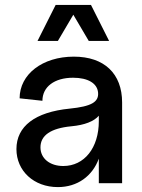

<svg xmlns="http://www.w3.org/2000/svg" viewBox="-20 -747 578 783"><path d="M216 16C296 16 357 -29 383 -100V0H478V-329C478 -447 405 -516 281 -516C153 -516 60 -444 60 -346L153 -336C153 -393 202 -430 278 -430C339 -430 377 -407 380 -369C383 -331 353 -313 264 -304C123 -290 47 -232 47 -139C47 -50 118 16 216 16ZM238 -70C183 -70 145 -101 145 -146C145 -195 187 -224 271 -232C325 -237 363 -252 383 -275V-253C383 -144 324 -70 238 -70ZM133 -580H216L279 -687L342 -580H425L351 -727H207Z"/></svg>

Font: Uncut Sans Medium
Style: Regular
Weight: 500
Designer: Kasper Nordkvist
Foundry: UNCUT.wtf
Version: Version 1.304;Glyphs 3.2 (3246)